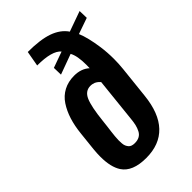

<svg xmlns="http://www.w3.org/2000/svg" viewBox="-249 -915 1013 1013"><g transform="rotate(-45 257.5 -408.0)"><path d="M214.4 10.7Q112.3 10.7 75.2 -45.9Q47.4 -88.4 47.4 -165.5Q47.4 -190.9 50.3 -219.7L61.5 -324.2Q66.9 -377 80.3 -419.4Q93.8 -461.9 116 -495.6Q138.2 -529.3 172.9 -547.6Q207.5 -565.9 252 -565.9Q304.7 -565.9 337.9 -535.6Q338.4 -548.8 338.4 -561Q338.4 -627.9 320.3 -660.2L207 -618.7L205.6 -670.4L295.4 -702.6Q262.7 -741.7 152.3 -741.7L167.5 -827.1Q260.7 -827.1 316.4 -807.4Q372.1 -787.6 400.4 -746.1L513.7 -786.6L515.1 -734.4L425.3 -703.1Q445.3 -655.8 457 -573.7Q463.4 -527.3 463.4 -480Q463.4 -443.8 459.5 -407.2L440.4 -228Q428.2 -109.4 371.1 -49.3Q314 10.7 214.4 10.7ZM227.1 -87.4Q247.6 -87.4 262 -95.2Q276.4 -103 284.4 -118.7Q292.5 -134.3 296.6 -151.6Q300.8 -168.9 303.2 -194.8L329.1 -440.9L325.2 -444.8Q321.8 -448.7 319.6 -450.7Q317.4 -452.6 312.3 -456.3Q307.1 -460 302.5 -461.9Q297.9 -463.9 290.3 -465.6Q282.7 -467.3 274.9 -467.3Q236.3 -467.3 218.5 -427.2Q200.7 -387.2 190.4 -289.1Q189 -273.9 186.3 -253.2Q183.6 -232.4 181.9 -218.8Q180.2 -205.1 178.5 -187.7Q176.8 -170.4 176.8 -159.2Q176.8 -147.9 177.7 -135.3Q178.7 -122.6 182.4 -114.7Q186 -106.9 191.4 -100.3Q196.8 -93.8 205.8 -90.6Q214.8 -87.4 227.1 -87.4Z"/></g></svg>

Font: Oswald
Style: Medium
Weight: 500
Designer: Vernon Adams
Foundry: Vernon Adams
Version: 3.0; ttfautohint (v0.94.23-7a4d-dirty) -l 8 -r 50 -G 150 -x 